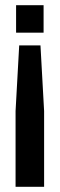

<svg xmlns="http://www.w3.org/2000/svg" viewBox="-20 -720 230 740"><path d="M136 -545 150 -292V0H40V-292L54 -545ZM42 -594V-700H148V-594Z"/></svg>

Font: BebasNeueW03-Regular
Style: Regular
Weight: 400
Designer: Ryoichi Tsunekawa
Foundry: Ryoichi Tsunekawa
Version: Version 1.30